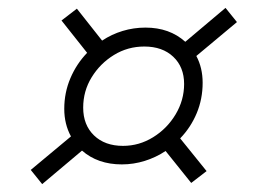

<svg xmlns="http://www.w3.org/2000/svg" viewBox="-20 -541 655 487"><path d="M87 -74 58 -110 160 -195Q143 -226 143 -265Q143 -306 158.5 -342.5Q174 -379 201 -407L136 -489L175 -519L239 -438Q263 -454 291 -462.5Q319 -471 349 -471Q410 -471 450 -435L552 -521L581 -485L478 -399Q494 -369 494 -331Q494 -290 479 -254Q464 -218 437 -190L504 -107L465 -77L400 -158Q376 -142 347.5 -133Q319 -124 289 -124Q228 -124 188 -159ZM292 -171Q333 -171 368.5 -193Q404 -215 425.5 -251Q447 -287 447 -328Q447 -371 419.5 -397Q392 -423 346 -423Q304 -423 269 -401.5Q234 -380 212.5 -345Q191 -310 191 -268Q191 -224 218.5 -197.5Q246 -171 292 -171Z"/></svg>

Font: Piazzolla SC Light
Style: Italic
Weight: 300
Italic angle: -11.3°
Designer: Juan Pablo del Peral
Foundry: Huerta Tipografica
Version: Version 1.330